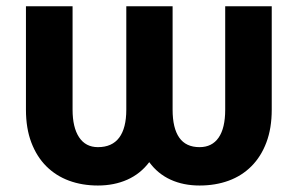

<svg xmlns="http://www.w3.org/2000/svg" viewBox="-20 -565 919 595"><path d="M60.4 -225.1V-545.5H204.9V-225.1Q204.9 -170.1 225.1 -139.6Q245.4 -109 283.4 -109Q327.4 -109 349.4 -138.5Q371.4 -168 371.4 -225.1V-545.5H514.9V-225.1Q514.9 -168 535.5 -138.5Q556.1 -109 598.4 -109Q637.1 -109 657.5 -138.5Q677.9 -168 677.9 -225.1V-545.5H822.1V-225.1Q822.1 -167.6 805.6 -123.8Q789.1 -79.9 759.4 -50.1Q729.8 -20.2 688.7 -5.1Q647.7 9.9 598.4 9.9Q548.3 9.9 508.7 -8.2Q469.1 -26.3 442.5 -62.5Q415.1 -26.3 374.5 -8.2Q333.8 9.9 283.4 9.9Q234.7 9.9 193.9 -5.1Q153.1 -20.2 123.4 -49.9Q93.8 -79.5 77.1 -123.4Q60.4 -167.3 60.4 -225.1Z"/></svg>

Font: Cannonade
Style: Bold
Weight: 700
Designer: Rasmus Andersson
Foundry: rsms
Version: Version 3.012;git-f93a4a705